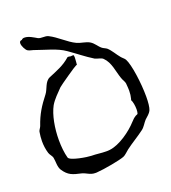

<svg xmlns="http://www.w3.org/2000/svg" viewBox="-146 -914 918 1029"><g transform="rotate(-20 313.5 -400.0)"><path d="M220 6H228C274 3 365 -14 391 -24C404 -29 417 -44 429 -53C462 -78 499 -99 532 -124C549 -136 558 -156 572 -171C586 -185 599 -192 608 -211C614 -225 617 -253 617 -286C617 -364 602 -473 583 -508C578 -517 567 -524 560 -533C543 -553 529 -580 509 -598C501 -604 491 -607 483 -613C465 -627 456 -648 434 -661C413 -673 386 -674 364 -684C319 -705 281 -747 236 -769C218 -778 195 -770 178 -779C162 -788 135 -806 112 -806C104 -806 100 -805 94 -799C83 -799 80 -792 80 -784C80 -768 94 -743 103 -737C114 -730 130 -729 142 -724C194 -705 258 -691 303 -659C345 -630 382 -599 426 -572C439 -565 463 -563 472 -553C506 -520 509 -468 524 -426C529 -409 540 -401 540 -381C541 -370 542 -358 542 -347C542 -331 540 -315 536 -300L534 -296C541 -284 545 -260 545 -240C545 -231 544 -222 542 -216C541 -212 533 -211 530 -209C518 -202 509 -193 500 -183C463 -142 392 -90 335 -84C328 -83 322 -83 315 -83C287 -83 260 -88 232 -88C212 -88 115 -103 109 -123C101 -152 97 -189 97 -227C97 -294 110 -366 135 -412C152 -441 179 -466 202 -490C210 -498 316 -571 320 -571C321 -571 324 -572 326 -573C326 -577 329 -598 329 -613C329 -620 328 -626 327 -627C326 -628 325 -628 323 -628C319 -628 313 -627 310 -627H309C307 -628 301 -629 297 -629C295 -629 293 -629 292 -628C254 -594 214 -580 167 -560C136 -547 132 -505 114 -482C74 -431 49 -391 29 -332C26 -323 17 -314 15 -305C12 -287 10 -269 10 -252C10 -228 13 -205 20 -182C23 -171 36 -158 38 -148C43 -124 39 -96 52 -75C79 -34 103 -28 152 -17C175 -11 192 6 220 6Z"/></g></svg>

Font: Ancial
Style: Regular
Weight: 400
Designer: Daytona Mess (Anne-Dauphine Borione)
Foundry: Daytona Mess (Anne-Dauphine Borione)
Version: Version 1.000;Glyphs 3.2 (3192)